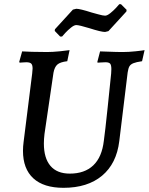

<svg xmlns="http://www.w3.org/2000/svg" viewBox="-20 -887 712 919"><path d="M190 -200Q190 -130 221.5 -93Q253 -56 314 -56Q385 -56 426.5 -95.5Q468 -135 477 -213Q483 -255 495.5 -374.5Q508 -494 512 -535Q513 -543 513 -556Q513 -576 507 -582.5Q501 -589 485 -589Q474 -589 462.5 -588Q451 -587 447 -587L446 -591L459 -641Q471 -641 503.5 -639.5Q536 -638 568 -638Q596 -638 629 -641.5Q662 -645 672 -647L660 -594Q632 -590 618.5 -584.5Q605 -579 599.5 -569.5Q594 -560 591 -540L551 -212Q538 -104 468.5 -46Q399 12 284 12Q189 12 139.5 -33.5Q90 -79 90 -165Q90 -186 93 -208L134 -535Q136 -553 136 -559Q136 -576 129.5 -582.5Q123 -589 106 -589Q96 -589 86.5 -588Q77 -587 74 -587L72 -591L86 -641Q98 -640 133 -639Q168 -638 206 -638Q231 -638 266.5 -641.5Q302 -645 313 -647L302 -594Q268 -590 254.5 -578Q241 -566 236 -539L193 -246Q190 -221 190 -200ZM242 -739 243 -747 329 -841 345 -845Q363 -845 419 -827Q427 -825 450 -818.5Q473 -812 483 -812Q493 -812 508 -824Q523 -836 535.5 -849.5Q548 -863 551 -867H559L586 -840L585 -832L499 -738L483 -734Q464 -734 408 -752Q359 -767 345 -767Q335 -767 320 -755Q305 -743 292.5 -729.5Q280 -716 277 -712H268Z"/></svg>

Font: Alegreya SC Medium
Style: Italic
Weight: 500
Italic angle: -7°
Designer: Juan Pablo del Peral
Foundry: Huerta Tipografica
Version: Version 2.007; ttfautohint (v1.6)